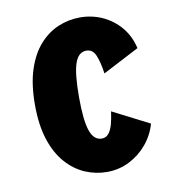

<svg xmlns="http://www.w3.org/2000/svg" viewBox="-65 -570 580 640"><g transform="rotate(-10 225.0 -250.5)"><path d="M419.1 -122.4Q408.4 -84.6 383.3 -54.5Q358.2 -24.4 323.1 -6.7Q288.1 11 247.3 11Q208.6 11 173.1 -4.3Q137.6 -19.6 109.4 -51.5Q81.2 -83.4 65 -132.9Q48.9 -182.5 48.9 -251Q48.9 -320.1 65 -369.6Q81.2 -419.2 109.4 -450.8Q137.6 -482.4 173.1 -497.2Q208.6 -512 247.3 -512Q287.6 -512 323.1 -495.7Q358.6 -479.4 383.7 -449.5Q408.7 -419.5 418.3 -378L295.3 -314Q290.1 -351.5 280.4 -375.4Q270.6 -399.3 249 -399.3Q235.9 -399.3 226.1 -391.2Q216.3 -383.1 210.1 -365.4Q203.9 -347.7 201 -319.5Q198 -291.2 198 -251Q198 -211.3 201 -183.1Q203.9 -154.9 210.1 -136.9Q216.3 -118.9 226.1 -110.3Q235.9 -101.7 249 -101.7Q263.5 -101.7 272.5 -112.8Q281.6 -123.9 286.8 -143Q291.9 -162.1 295 -185.7Z"/></g></svg>

Font: League Mono Thin Condensed
Style: Regular
Weight: 100
Width: 1
Designer: Tyler Finck
Foundry: The League of Moveable Type / Tyler Finck
Version: Version 2.300;RELEASE